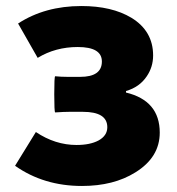

<svg xmlns="http://www.w3.org/2000/svg" viewBox="-20 -603 588 637"><path d="M252 14Q125 14 30 -53L99 -165Q163 -122 234 -122Q279 -122 307 -137Q336 -153 336 -181Q336 -232 255 -232H209Q193 -232 163 -230Q160 -232 160 -290.5Q160 -349 163 -350Q183 -348 204 -348H246Q318 -348 318 -399Q318 -447 238 -447Q164 -447 105 -411L40 -525Q129 -583 250 -583Q351 -583 416 -544Q488 -500 488 -419Q488 -381 467 -350Q443 -314 398 -301V-296Q510 -269 510 -163Q510 -81 429 -31Q357 14 252 14Z"/></svg>

Font: GenSekiGothic TW H
Style: Regular
Weight: 900
Version: Version 1.501;PS 1;hotconv 16.6.51;makeotf.lib2.5.65220